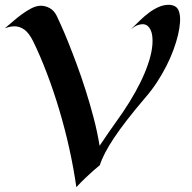

<svg xmlns="http://www.w3.org/2000/svg" viewBox="-21 -753 804 802"><path d="M728 -700.2Q732.4 -684.6 731 -660.6Q729.5 -636.7 722.7 -607.4Q715.8 -578.1 703.6 -544.9Q691.4 -511.7 674.1 -477.5Q656.7 -443.4 634.8 -409.7Q612.8 -376 585.9 -345.2Q543.5 -295.4 511.2 -253.9Q479 -212.4 455.8 -177.7Q432.6 -143.1 418 -114.7Q403.3 -86.4 396 -63Q383.8 -53.2 368.2 -39.6Q355 -27.8 336.9 -10.7Q318.8 6.3 297.9 28.8Q286.6 -50.8 268.3 -133.3Q250 -215.8 226.3 -294.9Q202.6 -374 175 -446.5Q147.5 -519 118.2 -579.1Q100.1 -615.7 80.6 -629.4Q61 -643.1 40 -643.1Q21 -643.1 -1 -634.8Q14.2 -647 32.5 -663.1Q50.8 -679.2 70.8 -693.8Q90.8 -708.5 111.1 -718.8Q131.3 -729 149.9 -729Q168.5 -729 186.5 -719.2Q204.6 -709.5 215.8 -687Q221.2 -675.8 234.1 -647.2Q247.1 -618.7 263.7 -577.4Q280.3 -536.1 299.3 -484.9Q318.4 -433.6 336.4 -377Q354.5 -320.3 370.1 -261Q385.7 -201.7 395 -144Q415.5 -174.8 433.3 -200.4Q451.2 -226.1 464.4 -244.6Q480 -266.6 492.2 -284.2Q520.5 -326.2 543.5 -367.2Q566.4 -408.2 582.5 -446.3Q598.6 -484.4 607.4 -518.8Q616.2 -553.2 616.2 -582Q616.2 -593.8 614.5 -606Q612.8 -618.2 607.9 -628.4Q603 -638.7 595 -645.3Q586.9 -651.9 574.2 -651.9Q564.9 -651.9 553 -647.5Q541 -643.1 525.9 -630.9Q543.9 -648.4 562.7 -666.7Q581.5 -685.1 601.1 -699.7Q620.6 -714.4 641.4 -723.6Q662.1 -732.9 684.1 -732.9Q699.7 -732.9 711.7 -725.6Q723.6 -718.3 728 -700.2Z"/></svg>

Font: Eagle Lake
Style: Regular
Weight: 400
Designer: Astigmatic (AOETI)
Foundry: Astigmatic (AOETI)
Version: Version 1.000